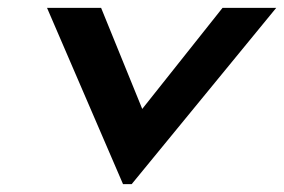

<svg xmlns="http://www.w3.org/2000/svg" viewBox="-20 -470 725 490"><path d="M100 -450 294 0H316L685 -450H548L343 -192L238 -450Z"/></svg>

Font: Charger EcoBlack
Style: Obl
Weight: 1000
Designer: Jasper
Foundry: Cannot Into Space Fonts
Version: Version 1.1